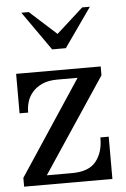

<svg xmlns="http://www.w3.org/2000/svg" viewBox="-53 -766 528 804"><g transform="rotate(-5 211.5 -363.5)"><path d="M378.9 -473.6V-436.5L114.3 -39.1H220.7Q291 -39.1 321.3 -76.7Q351.6 -114.3 351.6 -173.8V-177.7H386.7V0H15.6V-37.1L278.3 -434.6H193.4Q154.3 -434.6 128.4 -422.4Q102.5 -410.2 87.4 -392.1Q72.3 -374 65.9 -353Q59.6 -332 59.6 -313.5V-307.6H23.4V-473.6ZM98.6 -726.6 210.9 -625 323.2 -726.6H355.5L240.2 -562.5H182.6L67.4 -726.6Z"/></g></svg>

Font: Uchen
Style: Regular
Weight: 400
Designer: Christopher J. Fynn
Foundry: Christopher J. Fynn for DDC
Version: Version 1.000 preliminary